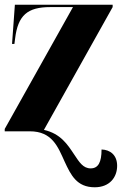

<svg xmlns="http://www.w3.org/2000/svg" viewBox="-20 -556 518 813"><path d="M381 237C444 237 476 195 476 146C476 100 446 78 410 77C410 131 396 157 364 157C332 157 316 131 294 98C266 56 237 10 166 -6L457 -526V-536H43L31 -370H41L44 -393C56 -491 96 -526 193 -526H289L0 -10V0H106C201 0 225 65 254 129C280 185 305 237 381 237Z"/></svg>

Font: Noto Serif Display Condensed Black
Style: Regular
Weight: 900
Width: 3
Designer: Monotype Design Team
Foundry: Monotype Imaging Inc.
Version: Version 2.009